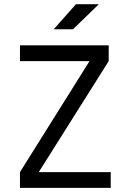

<svg xmlns="http://www.w3.org/2000/svg" viewBox="-20 -914 626 934"><path d="M77.1 0V-76.7L415.5 -616.7H77.1V-693.4H508.8V-616.7L168.5 -76.7H518.6V0ZM241.2 -771.5 349.6 -893.6H460.9L335 -771.5Z"/></svg>

Font: Cascadia Mono NF SemiLight
Style: Regular
Weight: 350
Monospace: yes
Designer: Aaron Bell
Foundry: Saja Typeworks
Version: Version 2404.023; ttfautohint (v1.8.4)